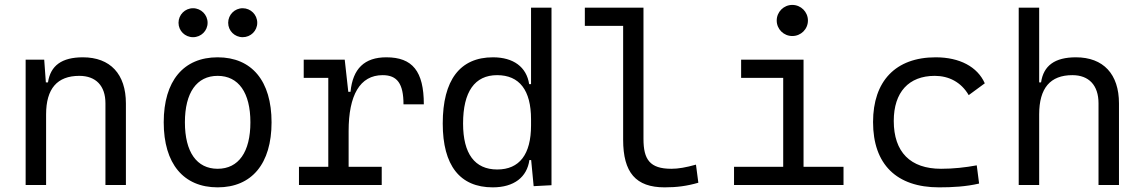

<svg xmlns="http://www.w3.org/2000/svg" viewBox="-20 -764 4728 793"><path d="M415.5 0H500V-336.9C500 -458 435.5 -527.3 322.3 -527.3C235.4 -527.3 188.5 -493.2 178.2 -423.8H169.4L162.6 -517.6H85.9V0H170.4V-291.5C170.4 -397.9 216.3 -450.7 307.6 -450.7C376 -450.7 415.5 -409.7 415.5 -337.4Z M878.9 9.8C1020 9.8 1101.6 -87.9 1101.6 -258.8C1101.6 -429.7 1020 -527.3 878.9 -527.3C737.8 -527.3 656.2 -429.7 656.2 -258.8C656.2 -87.9 737.8 9.8 878.9 9.8ZM878.9 -66.9C792.5 -66.9 743.7 -136.2 743.7 -258.8C743.7 -381.3 792.5 -450.7 878.9 -450.7C965.3 -450.7 1014.2 -381.3 1014.2 -258.8C1014.2 -136.2 965.3 -66.9 878.9 -66.9ZM777.3 -610.4C810.5 -610.4 837.4 -636.7 837.4 -669.9C837.4 -703.1 810.5 -730 777.3 -730C744.1 -730 717.3 -703.1 717.3 -669.9C717.3 -636.7 744.1 -610.4 777.3 -610.4ZM982.4 -610.4C1015.6 -610.4 1042.5 -636.7 1042.5 -669.9C1042.5 -703.1 1015.6 -730 982.4 -730C949.2 -730 922.4 -703.1 922.4 -669.9C922.4 -636.7 949.2 -610.4 982.4 -610.4Z M1419.9 -222.7C1419.9 -370.6 1466.3 -453.6 1560.5 -453.6C1620.6 -453.6 1646.5 -418.5 1646.5 -333H1730.5C1730.5 -469.7 1683.6 -527.3 1575.7 -527.3C1485.4 -527.3 1437 -480.5 1427.7 -384.8H1418.5L1403.8 -517.6H1234.4V-442.4H1335.9V-75.2H1214.8V0H1556.6V-75.2H1419.9Z M2015.1 9.8C2103.5 9.8 2156.7 -32.7 2166.5 -103H2173.8L2184.1 4.9L2257.8 1V-732.4H2173.3V-416.5H2165.5C2154.8 -487.3 2100.6 -527.3 2016.1 -527.3C1879.9 -527.3 1808.6 -433.6 1808.6 -253.9C1808.6 -80.6 1879.4 9.8 2015.1 9.8ZM2173.3 -246.1C2173.3 -126.5 2125.5 -64 2033.7 -64C1940.9 -64 1892.6 -128.9 1892.6 -253.9C1892.6 -385.3 1940.9 -453.6 2033.2 -453.6C2125.5 -453.6 2173.3 -391.1 2173.3 -271.5Z M2725.1 9.8C2775.4 9.8 2816.9 4.4 2864.3 -9.3L2854.5 -84C2812.5 -72.3 2781.7 -66.9 2752.9 -66.9C2663.6 -66.9 2637.7 -105.5 2637.7 -190.4V-732.4H2395.5V-657.2H2553.7V-187C2553.7 -51.3 2606 9.8 2725.1 9.8Z M3011.7 0H3463.9V-75.2H3298.8V-517.6H3041V-442.4H3214.8V-75.2H3011.7ZM3252.4 -615.2C3288.1 -615.2 3316.9 -643.6 3316.9 -679.2C3316.9 -714.8 3288.1 -743.7 3252.4 -743.7C3216.8 -743.7 3188 -714.8 3188 -679.2C3188 -643.6 3216.8 -615.2 3252.4 -615.2Z M3858.4 9.8C3912.6 9.8 3970.2 6.8 4023.9 -5.9L4014.2 -81.1C3966.8 -72.3 3917 -66.9 3866.7 -66.9C3740.2 -66.9 3671.4 -135.7 3671.4 -264.6C3671.4 -383.3 3733.4 -450.7 3840.8 -450.7C3898.9 -450.7 3949.7 -424.8 3981 -371.1L4047.4 -419.9C4017.1 -488.3 3943.4 -527.3 3844.7 -527.3C3678.7 -527.3 3585.9 -428.7 3585.9 -259.8C3585.9 -85 3683.1 9.8 3858.4 9.8Z M4517.1 0H4601.6V-336.9C4601.6 -458 4537.1 -527.3 4423.8 -527.3C4336.9 -527.3 4290 -493.2 4279.8 -423.8H4272V-732.4H4187.5V0H4272V-291.5C4272 -400.4 4317.9 -453.6 4409.2 -453.6C4477.5 -453.6 4517.1 -411.6 4517.1 -337.4Z"/></svg>

Font: Cascadia Mono PL SemiLight
Style: Regular
Weight: 350
Monospace: yes
Designer: Aaron Bell
Foundry: Saja Typeworks
Version: Version 2404.023